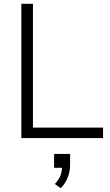

<svg xmlns="http://www.w3.org/2000/svg" viewBox="-20 -725 575 1008"><path d="M92 0V-705H153V-55H521V0ZM299 263 268 241Q291 216 298.5 194Q306 172 306 148L324 156H264V83H348V140Q348 176 335.5 207Q323 238 299 263Z"/></svg>

Font: Nunito Sans 12pt Light
Style: Regular
Weight: 300
Designer: Vernon Adams
Foundry: Vernon Adams
Version: Version 3.101;gftools[0.9.27]